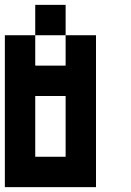

<svg xmlns="http://www.w3.org/2000/svg" viewBox="-20 -645 540 790"><path d="M250 -625V-500H125V-625ZM125 -500V-375H250V-500H375V125H0V-500ZM125 -250V0H250V-250Z"/></svg>

Font: Bytesized
Style: Regular
Weight: 400
Monospace: yes
Designer: baltdev
Version: Version 1.000